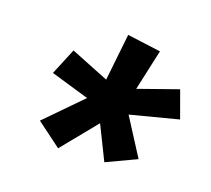

<svg xmlns="http://www.w3.org/2000/svg" viewBox="-90 -865 780 709"><g transform="rotate(20 300.0 -510.0)"><path d="M201 -269 103 -342 238 -480 88 -524 131 -628 281 -568 301 -751 432 -734 397 -574 550 -628 588 -523 403 -475 494 -333 379 -279 315 -409Z"/></g></svg>

Font: Iosevka XBd Ex Obl
Style: Regular
Weight: 800
Width: 7
Italic angle: -9°
Monospace: yes
Designer: Belleve Invis
Foundry: Belleve Invis
Version: Version 32.5.0; ttfautohint (v1.8.4)